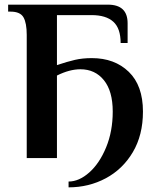

<svg xmlns="http://www.w3.org/2000/svg" viewBox="-20 -680 680 826"><path d="M595 -200Q595 -99 551.5 -25.5Q508 48 435 87Q362 126 275 126V101Q320 101 364 62Q408 23 436.5 -46Q465 -115 465 -200Q465 -288 427 -335Q389 -382 326 -382Q279 -382 225 -355V0H95V-530Q95 -581 81 -605.5Q67 -630 25 -630H15V-660H444Q529 -660 529 -580V-495H499Q499 -558 467.5 -586.5Q436 -615 374 -615H225V-400Q270 -415 302.5 -422.5Q335 -430 375 -430Q473 -430 534 -371Q595 -312 595 -200Z"/></svg>

Font: Philosopher
Style: Bold
Weight: 700
Designer: Jovanny Lemonad
Foundry: Jovanny Lemonad
Version: Version 2.000